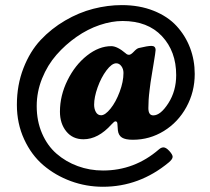

<svg xmlns="http://www.w3.org/2000/svg" viewBox="-20 -609 806 738"><path d="M44.9 -206.1Q44.9 -282.2 70.1 -346.9Q95.2 -411.6 136.2 -455.3Q177.2 -499 230.2 -530Q283.2 -561 338.6 -575.2Q394 -589.4 448.2 -589.4Q516.1 -589.4 570.6 -567.6Q625 -545.9 658.9 -508.8Q692.9 -471.7 710.7 -424.6Q728.5 -377.4 728.5 -324.7Q728.5 -255.9 696.5 -197.5Q664.6 -139.2 609.9 -105.5Q555.2 -71.8 490.7 -71.8Q462.4 -71.8 449 -80.1Q435.5 -88.4 433.1 -107.9Q432.1 -125 431.2 -133.8Q430.7 -142.6 423.3 -142.6Q419.4 -142.6 408.7 -130.9Q357.4 -73.7 300.8 -73.7Q259.3 -73.7 234.9 -103.8Q210.4 -133.8 210.4 -179.7Q210.4 -241.7 239.5 -300.5Q268.6 -359.4 314.5 -395.5Q360.4 -431.6 407.7 -431.6Q430.7 -431.6 463.4 -403.8Q468.8 -398.4 476.1 -398.4Q482.9 -398.4 493.7 -409.7Q505.4 -422.4 513.2 -424.3Q547.4 -432.6 562 -432.6Q578.1 -432.6 578.1 -416.5Q578.1 -410.2 570.3 -363.3Q569.8 -359.4 564.9 -330.6Q560.1 -301.8 558.8 -292.7Q557.6 -283.7 554.9 -262.2Q552.2 -240.7 551.3 -225.1Q550.3 -209.5 550.3 -193.4Q550.3 -165.5 569.3 -165.5Q597.2 -165.5 627.2 -212.4Q657.2 -259.3 657.2 -320.3Q657.2 -411.6 602.5 -470Q547.9 -528.3 451.2 -528.3Q409.2 -528.3 363 -512.7Q316.9 -497.1 274.2 -467.3Q231.4 -437.5 197 -398.2Q162.6 -358.9 141.8 -307.4Q121.1 -255.9 121.1 -201.2Q121.1 -143.6 141.6 -96.2Q162.1 -48.8 197.5 -18.1Q232.9 12.7 278.8 29.5Q324.7 46.4 376 46.4Q497.1 46.4 590.8 -34.7Q599.6 -42.5 608.4 -42.5Q618.2 -42.5 630.9 -28.6Q643.6 -14.6 643.6 -6.3Q643.6 2.9 628.4 15.6Q515.6 108.9 375.5 108.9Q311.5 108.9 252.2 87.2Q192.9 65.4 146.7 26.1Q100.6 -13.2 72.8 -73.7Q44.9 -134.3 44.9 -206.1ZM426.8 -365.7Q409.7 -365.7 389.2 -338.4Q368.7 -311 355.2 -273.2Q341.8 -235.4 341.8 -206.5Q341.8 -190.4 348.6 -178.2Q355.5 -166 368.7 -166Q384.3 -166 404.8 -191.4Q425.3 -216.8 439.9 -255.9Q454.6 -294.9 454.6 -328.6Q454.6 -343.8 446.5 -354.7Q438.5 -365.7 426.8 -365.7Z"/></svg>

Font: Cooper* ExtraBold
Style: Italic
Weight: 800
Italic angle: -7°
Designer: Owen Earl
Foundry: indestructible type*
Version: Version 0.001